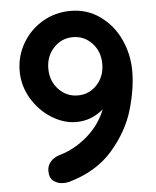

<svg xmlns="http://www.w3.org/2000/svg" viewBox="-52 -757 651 801"><g transform="rotate(-5 274.0 -356.5)"><path d="M508 -440Q508 -367 482.5 -279.5Q457 -192 389.5 -114Q322 -36 206 -3Q194 0 183 0Q157 0 140 -13.5Q123 -27 123 -56Q123 -78 137.5 -94.5Q152 -111 176 -118Q239 -136 292.5 -182Q346 -228 371 -292Q321 -249 257 -249Q205 -249 154.5 -280.5Q104 -312 72 -365.5Q40 -419 40 -481Q40 -544 71.5 -597.5Q103 -651 156 -682Q209 -713 273 -713Q342 -713 396 -674.5Q450 -636 479 -573.5Q508 -511 508 -440ZM386 -481Q386 -533 353.5 -568Q321 -603 273 -603Q226 -603 193 -568Q160 -533 160 -481Q160 -429 193 -394Q226 -359 273 -359Q321 -359 353.5 -394Q386 -429 386 -481Z"/></g></svg>

Font: Quicksand
Style: Bold
Weight: 700
Version: Version 3.000